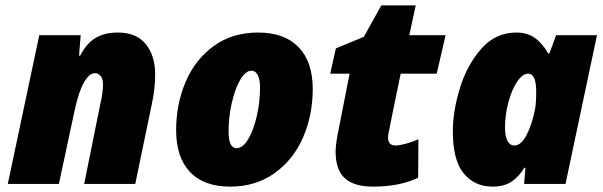

<svg xmlns="http://www.w3.org/2000/svg" viewBox="-20 -684 2243 714"><path d="M126 -553H280L274 -477H278Q302 -523 335.5 -543Q369 -563 418 -563Q488 -563 522.5 -519.5Q557 -476 557 -408Q557 -353 544 -294L483 0H293L354 -302Q363 -338 363 -372Q363 -391 354 -401.5Q345 -412 333 -412Q312 -412 292 -377Q272 -342 257 -271L199 0H9Z M635 -200Q635 -297 670.5 -380Q706 -463 775 -513Q844 -563 940 -563Q1038 -563 1090.5 -508.5Q1143 -454 1143 -353Q1143 -256 1107 -173Q1071 -90 1001 -40Q931 10 836 10Q738 10 686.5 -44.5Q635 -99 635 -200ZM947 -358Q947 -389 938.5 -405Q930 -421 915 -421Q893 -421 873.5 -387.5Q854 -354 842 -301.5Q830 -249 830 -195Q830 -133 860 -133Q883 -133 903 -166.5Q923 -200 935 -252.5Q947 -305 947 -358Z M1228 -121Q1228 -151 1242 -216L1280 -410H1208L1229 -504L1333 -547L1398 -664H1526L1502 -553H1637L1604 -410H1470L1432 -225Q1423 -182 1423 -173Q1423 -158 1430 -150.5Q1437 -143 1449 -143Q1481 -143 1536 -166L1535 -23Q1466 10 1367 10Q1297 10 1262.5 -21Q1228 -52 1228 -121Z M1664 -196Q1664 -271 1690.5 -357Q1717 -443 1770 -503Q1823 -563 1900 -563Q1941 -563 1969 -543Q1997 -523 2019 -485H2023L2048 -553H2200L2083 0H1929L1934 -60H1930Q1909 -26 1881.5 -8Q1854 10 1812 10Q1745 10 1704.5 -39Q1664 -88 1664 -196ZM1970 -280Q1974 -302 1974 -343Q1974 -410 1944 -410Q1923 -410 1903 -380Q1883 -350 1870.5 -303.5Q1858 -257 1858 -210Q1858 -178 1867 -160.5Q1876 -143 1893 -143Q1918 -143 1938.5 -182.5Q1959 -222 1970 -280Z"/></svg>

Font: Noto Sans Display Black
Style: Italic
Weight: 900
Italic angle: -12°
Designer: Monotype Design team
Foundry: Monotype Imaging Inc.
Version: Version 1.000